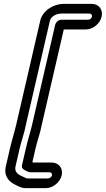

<svg xmlns="http://www.w3.org/2000/svg" viewBox="-20 -794 546 991"><path d="M297.1 -724H442.1C450.8 -724 456.4 -716.6 454.5 -708C452.5 -699.4 443.4 -692 434.8 -692H295.8C280.6 -692 267.5 -677.7 265 -667L145.9 -151C136.9 -112.2 123.8 -72.7 114.2 -31L93.4 59C88.4 80.4 113.6 86.2 124.5 92.4C127.6 94.1 131.5 95 135.1 95H236.1C243.6 95 250.2 103.3 248.4 111C246.6 118.7 236.3 127 228.7 127H123.7C115.4 127 107 122 91.9 114.8C67.8 104.7 54.5 88.8 60 65L82.2 -31C90.5 -67 105.8 -107.3 113.8 -150.6L237.6 -687C242.6 -708.7 270.5 -724 297.1 -724ZM32.2 -31 10 65C-2.3 118.3 31.1 147.7 62.4 161.2C71.3 165.5 87.7 177 112.1 177H217.1C252.8 177 290 147.2 298.4 111C306.7 74.8 283.3 45 247.6 45H152.2C150.7 44.3 149.8 43.8 147.2 42.6L164.2 -31C172.5 -67.3 187.4 -106.2 196 -151.6L309.2 -642H423.2C459.6 -642 496.1 -671.6 504.5 -708C512.8 -744.4 490.1 -774 453.7 -774H308.7C255.5 -774 199.6 -738.8 187.6 -687L63.6 -150C54.7 -111.4 41.9 -73 32.2 -31Z"/></svg>

Font: HoneyBee
Style: StrIt
Weight: 700
Foundry: Cannot Into Space Fonts
Version: Version 0.89